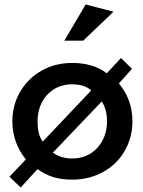

<svg xmlns="http://www.w3.org/2000/svg" viewBox="-20 -787 636 854"><path d="M456 -248Q456 -177 413 -129.5Q370 -82 299 -82Q253 -82 215 -108L433 -336Q456 -298 456 -248ZM147 -248Q147 -294 166 -331Q185 -368 220 -390Q255 -412 301 -412Q355 -412 386 -385L170 -157Q157 -176 152 -197.5Q147 -219 147 -248ZM72 47 147 -35Q179 -11 216.5 0.5Q254 12 301 12Q377 12 438.5 -22Q500 -56 534.5 -115.5Q569 -175 569 -248Q569 -343 509 -416L567 -481L518 -529L455 -461Q395 -507 301 -507Q225 -507 164.5 -472.5Q104 -438 69.5 -378.5Q35 -319 35 -248Q35 -152 95 -78L22 -1ZM266 -606H350L485 -735L361 -767Z"/></svg>

Font: Geom Medium
Style: Bold
Weight: 500
Version: Version 1.102